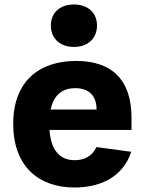

<svg xmlns="http://www.w3.org/2000/svg" viewBox="-20 -825 660 857"><path d="M39 -272C39 -82.5 152.5 12 313 12C413 12 525 -24.5 566 -147.5L410.5 -168.5C391.5 -127.5 355.5 -110 313.5 -110C244 -110 207 -158 201 -245H567V-299.5C567 -471 477 -553 320 -553C156.5 -553 39 -464 39 -272ZM310 -615.5C371.5 -615.5 413 -653 413 -711C413 -769 371.5 -805 310 -805C248.5 -805 207 -769 207 -711C207 -653 248.5 -615.5 310 -615.5ZM206 -336C221 -406.5 263.5 -431.5 315.5 -431.5C374 -431.5 411 -400 411 -337.5V-336Z"/></svg>

Font: Monaspace Neon ExtraBold
Style: Regular
Weight: 800
Designer: Riley Cran & the Lettermatic Team
Foundry: Lettermatic
Version: Version 1.200 (Monaspace Neon)